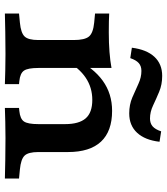

<svg xmlns="http://www.w3.org/2000/svg" viewBox="30 -698 668 767"><g transform="rotate(90 363.5 -314.0)"><path d="M195.2 -2.4Q146.7 -2.4 108.3 -1.6Q69.8 -0.8 33.5 0V-56.5L70.2 -60Q111.1 -64 125.2 -78.8Q139.4 -93.6 139.4 -133.6V-208.2H251V-133.6Q251 -91.9 261.6 -76.4Q272.1 -60.9 303.7 -57.7L315.6 -56.5V0Q288.8 -0.8 260 -1.6Q231.1 -2.4 195.2 -2.4ZM139.4 -208.2V-275Q139.4 -319.4 125.2 -336.1Q111.1 -352.7 70.2 -356.7L33.5 -360.2V-416.7Q48.7 -415.9 65.4 -415.5Q82.2 -415.1 108.8 -415.1Q151.4 -415.1 187.2 -417.9Q223.1 -420.7 251 -425.9V-416.7V-208.2ZM475.3 -208.2V-240.8Q475.3 -296 452.4 -322.6Q429.5 -349.2 378.6 -349.2Q329.2 -349.2 289.9 -322.8Q250.7 -296.5 221.5 -243.6L213.6 -279.3Q250.1 -353.5 301.9 -390.9Q353.7 -428.3 422.4 -428.3Q503.9 -428.3 545.4 -383.9Q586.9 -339.4 586.9 -252V-208.2ZM531.1 -2.4Q495.5 -2.4 466.5 -1.6Q437.5 -0.8 410.7 0V-56.5L422.6 -57.7Q454.6 -60.9 464.9 -76.4Q475.3 -91.9 475.3 -133.6V-208.2H586.9V-133.6Q586.9 -93.6 601.1 -78.8Q615.2 -64 656.1 -60L692.8 -56.5V0Q657 -0.8 618.3 -1.6Q579.6 -2.4 531.1 -2.4ZM432.4 -496.7Q397.8 -496.7 368.8 -509.1Q339.8 -521.5 314.2 -533.5Q288.6 -545.4 262.7 -545.4Q243.3 -545.4 231.4 -534.7Q219.5 -524 211.7 -500.9L170.1 -507.3Q177.5 -566.1 206.3 -597.2Q235.2 -628.4 282.7 -628.4Q317.3 -628.4 345.9 -616.4Q374.5 -604.5 400.6 -592.1Q426.6 -579.7 452.8 -579.7Q472.2 -579.7 484.3 -590.2Q496.4 -600.7 504.2 -624.3L545.8 -617.8Q539.2 -559.9 510 -528.3Q480.8 -496.7 432.4 -496.7Z"/></g></svg>

Font: Playfair 5pt SemiExpanded Light
Style: Regular
Weight: 300
Width: 6
Designer: Claus Eggers Sørensen
Foundry: Claus Eggers Sørensen
Version: Version 2.203